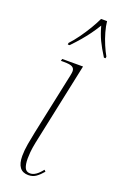

<svg xmlns="http://www.w3.org/2000/svg" viewBox="-151 -812 558 868"><g transform="rotate(20 128.5 -378.0)"><path d="M108 10Q53 10 53 -63Q53 -89 58.5 -121Q64 -153 70 -181L133 -478Q136 -492 136 -500Q136 -513 125.5 -519.5Q115 -526 85 -526H70L73 -536H173L89 -139Q83 -109 81.5 -90Q80 -71 80 -60Q80 -32 87 -16Q94 0 113 0Q140 0 169 -38L176 -31Q160 -12 144.5 -1Q129 10 108 10ZM75 -614Q93 -633 112.5 -660Q132 -687 149 -715.5Q166 -744 176 -766H205Q207 -744 215 -715.5Q223 -687 234.5 -660Q246 -633 257 -614L256 -606H248Q224 -644 210.5 -672.5Q197 -701 187 -738Q171 -712 156 -691.5Q141 -671 124 -651Q107 -631 83 -606H74Z"/></g></svg>

Font: Noto Serif Display ExtraCondensed Thin
Style: Italic
Weight: 100
Width: 2
Italic angle: -12°
Designer: Monotype Design Team
Foundry: Monotype Imaging Inc.
Version: Version 2.009